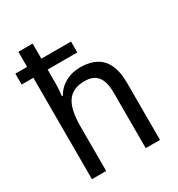

<svg xmlns="http://www.w3.org/2000/svg" viewBox="-180 -876 919 992"><g transform="rotate(-30 279.5 -380.0)"><path d="M163 -760H78V-670H8V-605H78V0H163V-263C163 -393 198 -458 298 -458C368 -458 399 -417 399 -330V0H484V-339C484 -470 427 -531 312 -531C250 -531 193 -502 164 -449H158C161 -471 163 -497 163 -521V-605H340V-670H163Z"/></g></svg>

Font: Noto Sans Georgian SemiCondensed
Style: Regular
Weight: 400
Width: 4
Designer: Monotype Design Team, Akaki Razmadze
Foundry: Google LLC
Version: Version 2.005